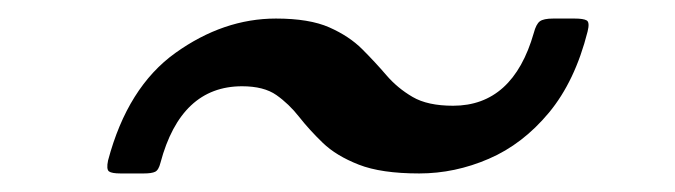

<svg xmlns="http://www.w3.org/2000/svg" viewBox="-20 -530 728 207"><path d="M241 -437Q175 -437 153 -354.5Q151 -346.5 147.2 -344.8Q143.5 -343 135 -343H110Q100.5 -343 97.5 -345.2Q94.5 -347.5 96.5 -357Q117.5 -436 169.2 -473Q221 -510 277.5 -510Q313.5 -510 335 -500.5Q356.5 -491 370.5 -477Q384.5 -463 396.5 -449Q408.5 -435 424.8 -425.5Q441 -416 468.5 -416Q533 -416 555.5 -494.5Q558 -504 562 -507Q566 -510 576.5 -510H599.5Q609 -510 612.5 -508Q616 -506 613.5 -496Q600 -442.5 571.8 -408.5Q543.5 -374.5 507 -358.8Q470.5 -343 432 -343Q391 -343 366.8 -352.5Q342.5 -362 328 -376Q313.5 -390 302.5 -404Q291.5 -418 278 -427.5Q264.5 -437 241 -437Z"/></svg>

Font: Besley*
Style: Italic
Weight: 400
Italic angle: -13°
Designer: Owen Earl
Foundry: indestructible type*
Version: Version 2.000; ttfautohint (v1.8.3)